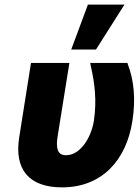

<svg xmlns="http://www.w3.org/2000/svg" viewBox="-20 -800 600 830"><path d="M63 -206C41 -68 105 10 248 10C422 10 526 -109 552 -275C568 -374 558 -455 533 -521L531 -528H370L373 -512C389 -442 399 -366 386 -279C380 -239 363 -200 343 -174C324 -150 299 -129 265 -129C228 -129 221 -160 229 -210L280 -528H114ZM288 -586H395L518 -780H360Z"/></svg>

Font: Asimov Pro
Style: UltObl
Weight: 900
Designer: Google
Version: Version 2.000980; 2014